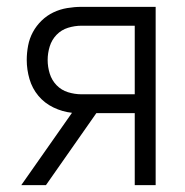

<svg xmlns="http://www.w3.org/2000/svg" viewBox="-20 -540 540 560"><path d="M42 0 190 -211Q162 -214 136 -226.5Q110 -239 92 -260.5Q74 -282 66 -309.5Q58 -337 58 -365Q58 -386 62 -407Q66 -428 76 -446.5Q86 -465 101.5 -480Q117 -495 136 -504Q155 -513 176 -516.5Q197 -520 218 -520H434V0H373V-210H261L114 0ZM218 -265H373V-465H218Q198 -465 178.5 -459Q159 -453 145 -438.5Q131 -424 125 -404.5Q119 -385 119 -365Q119 -345 125 -325.5Q131 -306 145 -291.5Q159 -277 178.5 -271Q198 -265 218 -265Z"/></svg>

Font: Iosevka Curly Light
Style: Regular
Weight: 300
Monospace: yes
Designer: Belleve Invis
Foundry: Belleve Invis
Version: Version 22.1.2; ttfautohint (v1.8.4)